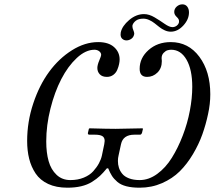

<svg xmlns="http://www.w3.org/2000/svg" viewBox="-20 -852 988 884"><path d="M415 -623Q374.5 -623 333.7 -585.2Q293 -547.4 262.2 -487.8Q231.4 -428.2 212.2 -351.6Q192.9 -274.9 192.9 -201.2Q192.9 -148.9 203.9 -110.1Q214.8 -71.3 240.5 -47.1Q266.1 -22.9 304.2 -22.9Q338.4 -22.9 365.7 -34.2Q393.1 -45.4 409.4 -63.7Q425.8 -82 435.5 -100.1Q445.3 -118.2 449.2 -136.2L460 -188Q461.9 -199.7 461.9 -203.1Q461.9 -218.8 451.2 -225.3Q440.4 -231.9 417 -231.9H392.1Q383.3 -231.9 384.8 -240.2L389.2 -258.8L392.1 -261.2Q475.1 -258.8 512.2 -258.8L636.2 -261.2L638.2 -258.8L633.8 -240.2Q630.4 -231.9 625 -231.9H599.1Q546.4 -231.9 537.1 -188L525.9 -136.2Q522.9 -124.5 522.9 -110.8Q522.9 -94.2 527.6 -79.6Q532.2 -64.9 543 -51.8Q553.7 -38.6 574.2 -30.8Q594.7 -22.9 623 -22.9Q665 -22.9 703.9 -51.3Q742.7 -79.6 771.2 -125.5Q799.8 -171.4 821.5 -228Q843.3 -284.7 854.2 -342.8Q865.2 -400.9 865.2 -452.1Q865.2 -531.2 838.9 -577.1Q812.5 -623 768.1 -623Q760.3 -623 751.5 -620.6Q742.7 -618.2 733.4 -608.6Q724.1 -599.1 724.1 -584Q724.1 -582 724.6 -577.6Q725.1 -573.2 725.1 -570.8Q725.1 -537.6 704.8 -517.8Q684.6 -498 657.2 -498Q623 -498 623 -535.2Q623 -585.4 664.1 -621.8Q705.1 -658.2 766.1 -658.2Q847.7 -658.2 897.9 -590.6Q948.2 -522.9 948.2 -418Q948.2 -373 938 -327.1Q927.7 -278.3 911.6 -233.2Q895.5 -188 868.4 -142.3Q841.3 -96.7 807.6 -63.2Q773.9 -29.8 726.1 -8.8Q678.2 12.2 623 12.2Q587.4 12.2 561.8 5.6Q536.1 -1 520.3 -14.6Q504.4 -28.3 495.6 -42Q486.8 -55.7 478 -77.1H472.2Q455.1 -56.2 440.2 -42.2Q425.3 -28.3 403.6 -14.6Q381.8 -1 353.5 5.6Q325.2 12.2 290 12.2Q238.8 12.2 201.7 -5.1Q164.6 -22.5 144 -53.2Q123.5 -84 114.3 -121.1Q105 -158.2 105 -203.1Q105 -291.5 133.1 -375.7Q161.1 -460 206.3 -521.5Q251.5 -583 311.3 -620.6Q371.1 -658.2 432.1 -658.2Q479.5 -658.2 505.1 -635.3Q530.8 -612.3 530.8 -578.1Q530.8 -568.8 528.3 -556.9Q525.9 -544.9 520 -530.8Q514.2 -516.6 501.7 -507.3Q489.3 -498 472.2 -498Q450.7 -498 439.5 -509.8Q428.2 -521.5 428.2 -539.1Q428.2 -552.7 437 -573.5Q445.8 -594.2 445.8 -599.1Q445.8 -608.9 436.8 -616Q427.7 -623 415 -623ZM643.1 -787.1Q666.5 -787.1 691.9 -772Q717.3 -756.8 738.5 -741.9Q759.8 -727.1 773.9 -727.1Q784.7 -727.1 793.5 -733.6Q802.2 -740.2 804.2 -750V-755.9Q804.2 -764.2 793.2 -774.4Q782.2 -784.7 782.2 -796.9Q782.2 -811.5 793.7 -821.8Q805.2 -832 819.8 -832Q834 -832 842 -821.5Q850.1 -811 850.1 -794.9Q850.1 -762.7 824 -734.4Q797.9 -706.1 766.1 -706.1Q752.4 -706.1 738.8 -712.2Q725.1 -718.3 713.9 -727.3Q702.6 -736.3 691.4 -745.1Q680.2 -753.9 666.7 -760Q653.3 -766.1 640.1 -766.1Q617.2 -766.1 605 -756.3Q592.8 -746.6 589.8 -734.9V-729Q589.8 -722.7 594 -712.9Q598.1 -703.1 598.1 -696.8Q598.1 -693.8 597.2 -691.9Q594.2 -679.7 584 -672.9Q573.7 -666 562 -666Q551.3 -666 543.2 -673.1Q535.2 -680.2 535.2 -692.9Q535.2 -700.2 536.1 -703.1Q542.5 -732.4 574.7 -759.8Q606.9 -787.1 643.1 -787.1Z"/></svg>

Font: Common Serif
Style: Bold Italic
Weight: 700
Italic angle: -12°
Designer: Philipp H. Poll, Khaled Hosny
Foundry: Stefan Peev, Context Ltd.
Version: Version 1.026